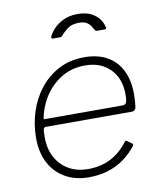

<svg xmlns="http://www.w3.org/2000/svg" viewBox="-84 -810 745 887"><g transform="rotate(-10 288.5 -366.0)"><path d="M262 10Q198 10 150.5 -17.5Q103 -45 77.5 -94.5Q52 -144 52 -211Q52 -273 70.5 -331.5Q89 -390 125.5 -437Q162 -484 215 -512Q268 -540 336 -540Q398 -540 442 -515.5Q486 -491 509.5 -444.5Q533 -398 533 -331Q533 -317 532 -302.5Q531 -288 529 -272Q528 -265 523 -259.5Q518 -254 510 -254H104Q98 -254 95 -246.5Q92 -239 92 -208Q92 -126 140 -77Q188 -28 264 -28Q325 -28 372 -52.5Q419 -77 453 -123Q457 -127 459.5 -126.5Q462 -126 464 -124L485 -109Q490 -106 487 -98Q459 -62 424.5 -38Q390 -14 349.5 -2Q309 10 262 10ZM472 -290Q483 -290 488.5 -298Q494 -306 494 -339Q494 -413 450 -457.5Q406 -502 333 -502Q267 -502 217.5 -470Q168 -438 138.5 -389Q109 -340 102 -290ZM210 -650Q204 -650 202.5 -652.5Q201 -655 203 -661Q210 -677 227 -695.5Q244 -714 272.5 -728Q301 -742 340 -742Q379 -742 404.5 -728.5Q430 -715 443 -695.5Q456 -676 459 -656Q459 -654 457.5 -652Q456 -650 451 -650H415Q411 -650 408.5 -652.5Q406 -655 404 -659Q400 -665 394 -675Q388 -685 375.5 -693Q363 -701 339 -701Q304 -701 283.5 -684.5Q263 -668 252 -654Q249 -651 247 -650.5Q245 -650 242 -650Z"/></g></svg>

Font: Libre Franklin Thin Thin
Style: Italic
Weight: 250
Italic angle: -8°
Version: Version 3.000